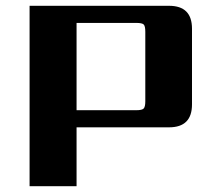

<svg xmlns="http://www.w3.org/2000/svg" viewBox="-20 -642 728 662"><path d="M481 -293V-532Q481 -552 475.5 -557.5Q470 -563 450 -563H244V-262H450Q470 -262 475.5 -268Q481 -274 481 -293ZM82 -622H563Q642 -622 642 -543V-282Q642 -203 563 -203H244V0H82Z"/></svg>

Font: Sarpanch
Style: Bold
Weight: 700
Designer: Manushi Parikh (Devanagari and Latin), Jyotish Sonowal (Devanagari)
Foundry: Indian Type Foundry
Version: Version 2.004;PS 1.0;hotconv 1.0.78;makeotf.lib2.5.61930; tt